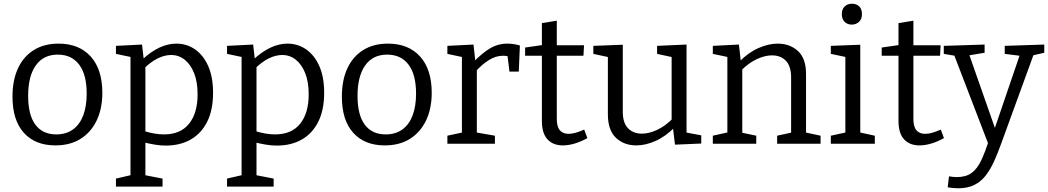

<svg xmlns="http://www.w3.org/2000/svg" viewBox="-20 -771 5622 1030"><path d="M294 -537Q404 -537 466.5 -468Q529 -399 529 -273Q529 -188 498.5 -124.5Q468 -61 412 -26Q356 9 277 9Q169 9 108 -58.5Q47 -126 47 -253Q47 -341 76.5 -404.5Q106 -468 161.5 -502.5Q217 -537 294 -537ZM290 -478Q213 -478 172 -420Q131 -362 131 -257Q131 -154 170 -102Q209 -50 282 -50Q335 -50 371.5 -76.5Q408 -103 426.5 -152Q445 -201 445 -269Q445 -371 404.5 -424.5Q364 -478 290 -478Z M602 230V187L693 166L680 181V-476L692 -463L602 -482V-525L742 -532L752 -445L743 -451Q789 -494 835 -515.5Q881 -537 926 -537Q982 -537 1026.5 -506Q1071 -475 1097 -416.5Q1123 -358 1123 -273Q1123 -181 1091.5 -118Q1060 -55 1003 -22.5Q946 10 869 10Q841 10 811 5Q781 0 748 -8L760 -19V181L749 167L852 187V230ZM860 -50Q948 -50 994 -107Q1040 -164 1040 -265Q1040 -331 1021.5 -378Q1003 -425 971 -450.5Q939 -476 898 -476Q863 -476 825.5 -457.5Q788 -439 750 -401L760 -426V-51L749 -69Q810 -50 860 -50Z M1198 230V187L1289 166L1276 181V-476L1288 -463L1198 -482V-525L1338 -532L1348 -445L1339 -451Q1385 -494 1431 -515.5Q1477 -537 1522 -537Q1578 -537 1622.5 -506Q1667 -475 1693 -416.5Q1719 -358 1719 -273Q1719 -181 1687.5 -118Q1656 -55 1599 -22.5Q1542 10 1465 10Q1437 10 1407 5Q1377 0 1344 -8L1356 -19V181L1345 167L1448 187V230ZM1456 -50Q1544 -50 1590 -107Q1636 -164 1636 -265Q1636 -331 1617.5 -378Q1599 -425 1567 -450.5Q1535 -476 1494 -476Q1459 -476 1421.5 -457.5Q1384 -439 1346 -401L1356 -426V-51L1345 -69Q1406 -50 1456 -50Z M2061 -537Q2171 -537 2233.5 -468Q2296 -399 2296 -273Q2296 -188 2265.5 -124.5Q2235 -61 2179 -26Q2123 9 2044 9Q1936 9 1875 -58.5Q1814 -126 1814 -253Q1814 -341 1843.5 -404.5Q1873 -468 1928.5 -502.5Q1984 -537 2061 -537ZM2057 -478Q1980 -478 1939 -420Q1898 -362 1898 -257Q1898 -154 1937 -102Q1976 -50 2049 -50Q2102 -50 2138.5 -76.5Q2175 -103 2193.5 -152Q2212 -201 2212 -269Q2212 -371 2171.5 -424.5Q2131 -478 2057 -478Z M2380 0V-43L2468 -62L2458 -47V-478L2469 -463L2380 -482V-525L2520 -532L2531 -434L2520 -438Q2565 -485 2608 -511Q2651 -537 2702 -537Q2734 -537 2769 -527L2763 -387H2713L2701 -486L2710 -468Q2703 -470 2695 -471Q2687 -472 2679 -472Q2639 -472 2601.5 -448Q2564 -424 2530 -386L2538 -410V-47L2526 -62L2635 -43V0Z M2999 9Q2947 9 2917 -23.5Q2887 -56 2887 -122V-485L2900 -472H2797V-516L2901 -531L2887 -515V-647L2967 -660V-515L2956 -528H3113L3110 -472H2956L2967 -485V-133Q2967 -91 2983.5 -72Q3000 -53 3030 -53Q3048 -53 3069 -59Q3090 -65 3114 -76L3131 -30Q3060 9 2999 9Z M3394 9Q3327 9 3284 -32Q3241 -73 3241 -158V-477L3251 -463L3163 -482V-525L3321 -531V-172Q3321 -112 3349 -83Q3377 -54 3424 -54Q3461 -54 3504.5 -74Q3548 -94 3590 -136L3583 -118V-479L3593 -463L3505 -482V-525L3663 -532V-49L3651 -62L3742 -45V-1L3601 5L3589 -94L3601 -90Q3551 -39 3497 -15Q3443 9 3394 9Z M3804 0V-43L3894 -63L3882 -48V-478L3894 -463L3804 -482V-525L3944 -532L3955 -434L3944 -438Q3994 -489 4048.5 -513Q4103 -537 4152 -537Q4218 -537 4261.5 -496.5Q4305 -456 4304 -371V-48L4294 -62L4382 -43V0H4149V-43L4236 -62L4224 -47V-354Q4224 -416 4196 -445Q4168 -474 4121 -474Q4084 -474 4040.5 -454Q3997 -434 3955 -392L3962 -408V-47L3952 -61L4037 -43V0Z M4595 -51 4586 -62 4673 -43V0H4437V-43L4524 -62L4515 -51V-473L4523 -464L4437 -482V-525L4595 -531ZM4549 -639Q4526 -639 4511 -654Q4496 -669 4496 -695Q4496 -722 4511.5 -736.5Q4527 -751 4550 -751Q4574 -751 4589 -737Q4604 -723 4604 -695Q4604 -668 4588 -653.5Q4572 -639 4549 -639Z M4912 9Q4860 9 4830 -23.5Q4800 -56 4800 -122V-485L4813 -472H4710V-516L4814 -531L4800 -515V-647L4880 -660V-515L4869 -528H5026L5023 -472H4869L4880 -485V-133Q4880 -91 4896.5 -72Q4913 -53 4943 -53Q4961 -53 4982 -59Q5003 -65 5027 -76L5044 -30Q4973 9 4912 9Z M5064 234 5071 175Q5083 177 5093.5 178Q5104 179 5113 179Q5162 179 5192.5 156.5Q5223 134 5244 89Q5265 44 5287 -23L5284 7L5097 -480L5108 -471L5043 -482V-525L5262 -532V-488L5172 -473L5178 -482L5327 -57L5309 -61L5452 -480L5458 -471L5370 -482V-525L5582 -532V-488L5512 -472L5526 -481L5350 2Q5332 52 5312.5 95Q5293 138 5268 170.5Q5243 203 5207 221Q5171 239 5120 239Q5097 239 5064 234Z"/></svg>

Font: Bitter Thin
Style: Regular
Weight: 400
Version: Version 3.021